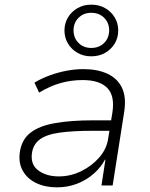

<svg xmlns="http://www.w3.org/2000/svg" viewBox="-20 -797 643 825"><path d="M224 8Q174 8 135.5 -10.5Q97 -29 78 -63Q59 -97 65 -141Q72 -196 110 -226Q148 -256 216.5 -268Q285 -280 381 -280H470L462 -235H379Q292 -235 235.5 -227Q179 -219 150.5 -197.5Q122 -176 117 -137Q111 -89 145.5 -64Q180 -39 233 -39Q283 -39 329 -61.5Q375 -84 407 -121Q439 -158 445 -203L463 -314Q474 -385 441 -419Q408 -453 335 -453Q287 -453 241.5 -440.5Q196 -428 148 -399L128 -442Q158 -460 193.5 -473Q229 -486 266 -493Q303 -500 338 -500Q399 -500 442 -480Q485 -460 504.5 -419Q524 -378 513 -312L464 0H416L433 -111H431Q413 -77 382 -50Q351 -23 311 -7.5Q271 8 224 8ZM372 -555Q339 -555 313 -570Q287 -585 272 -610Q257 -635 257 -666Q257 -697 272 -722Q287 -747 313 -762Q339 -777 372 -777Q406 -777 432 -762Q458 -747 473 -722Q488 -697 488 -666Q488 -635 473 -610Q458 -585 432 -570Q406 -555 372 -555ZM372 -591Q406 -591 427.5 -612.5Q449 -634 449 -667Q449 -699 427.5 -720.5Q406 -742 372 -742Q339 -742 317.5 -720.5Q296 -699 296 -667Q296 -634 317.5 -612.5Q339 -591 372 -591Z"/></svg>

Font: Nunito Sans 7pt ExtraLight
Style: Italic
Weight: 250
Italic angle: -9°
Designer: Vernon Adams
Foundry: Vernon Adams
Version: Version 3.101;gftools[0.9.27]